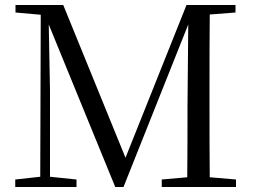

<svg xmlns="http://www.w3.org/2000/svg" viewBox="-20 -748 1015 768"><path d="M728 0H924V-30L819 -39C818 -137 818 -236 818 -337V-391C818 -491 818 -592 819 -690L922 -698V-728H726L482 -117L233 -728H42V-698L143 -689L141 -41L41 -30V0H286V-30L180 -41V-387L175 -650L441 0H474L733 -650L730 -325C730 -236 730 -137 729 -39L627 -30V0Z"/></svg>

Font: Source Han Serif CN
Style: Regular
Weight: 400
Designer: Ryoko NISHIZUKA 西塚涼子 (kana & ideographs); Frank Grießhammer (Latin, Greek & Cyrillic); Wenlong ZHANG 张文龙 (bopomofo); San
Foundry: Adobe
Version: Version 2.003;hotconv 1.1.1;makeotfexe 2.6.0